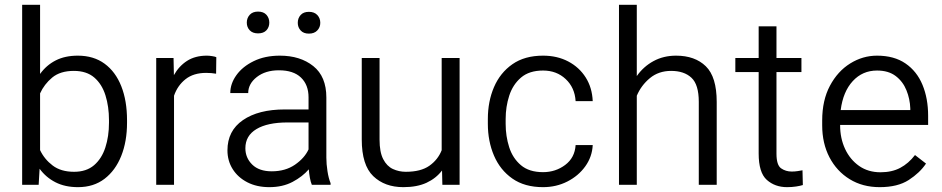

<svg xmlns="http://www.w3.org/2000/svg" viewBox="-20 -770 3925 800"><path d="M509.3 -269V-258.8Q509.3 -180.7 485.1 -120.1Q460.9 -59.6 415.5 -24.9Q370.1 9.8 305.2 9.8Q251 9.8 211.2 -10.5Q171.4 -30.8 145 -66.9L141.1 0H72.3V-750H147V-461.9Q173.3 -498.5 212.2 -518.3Q251 -538.1 304.2 -538.1Q370.1 -538.1 415.8 -504.6Q461.4 -471.2 485.4 -410.6Q509.3 -350.1 509.3 -269ZM434.1 -258.8V-269Q434.1 -326.2 419.4 -372.8Q404.8 -419.4 372.8 -447Q340.8 -474.6 287.6 -474.6Q231 -474.6 197.5 -446.8Q164.1 -418.9 147 -380.9V-144.5Q165 -106.4 199.5 -80.3Q233.9 -54.2 288.6 -54.2Q339.8 -54.2 371.8 -81.5Q403.8 -108.9 418.9 -155.3Q434.1 -201.7 434.1 -258.8Z M881.3 -531.7 880.4 -462.9Q860.4 -466.3 838.9 -466.3Q786.1 -466.3 752.9 -439.9Q719.7 -413.6 705.1 -371.1V0H630.9V-528.3H703.1L704.6 -457Q725.6 -494.6 759.5 -516.4Q793.5 -538.1 841.8 -538.1Q852.1 -538.1 864.3 -536.1Q876.5 -534.2 881.3 -531.7Z M1279.3 0Q1274.4 -11.7 1271.2 -29.1Q1268.1 -46.4 1266.6 -64.5Q1240.7 -34.2 1199.2 -12.2Q1157.7 9.8 1102.5 9.8Q1049.8 9.8 1010.5 -10.5Q971.2 -30.8 949.5 -65.4Q927.7 -100.1 927.7 -143.6Q927.7 -225.1 992.2 -269.5Q1056.6 -314 1167 -314H1265.6V-364.7Q1265.6 -416.5 1234.1 -446.8Q1202.6 -477.1 1142.1 -477.1Q1085.9 -477.1 1050 -449Q1014.2 -420.9 1014.2 -382.3H939.5Q939.5 -421.4 965.1 -457Q990.7 -492.7 1037.4 -515.4Q1084 -538.1 1146 -538.1Q1231 -538.1 1285.4 -494.6Q1339.8 -451.2 1339.8 -363.8V-113.3Q1339.8 -86.4 1344.5 -56.6Q1349.1 -26.9 1357.4 -6.8V0ZM1112.3 -56.2Q1168.9 -56.2 1209 -83.7Q1249 -111.3 1265.6 -147.5V-259.8H1178.2Q1094.7 -259.8 1048.6 -232.2Q1002.4 -204.6 1002.4 -152.3Q1002.4 -112.3 1031 -84.2Q1059.6 -56.2 1112.3 -56.2ZM1008.3 -675.8Q1008.3 -694.8 1020.5 -708.3Q1032.7 -721.7 1055.2 -721.7Q1078.1 -721.7 1090.1 -708.3Q1102.1 -694.8 1102.1 -675.8Q1102.1 -656.7 1090.1 -643.8Q1078.1 -630.9 1055.2 -630.9Q1032.7 -630.9 1020.5 -643.8Q1008.3 -656.7 1008.3 -675.8ZM1220.7 -674.8Q1220.7 -694.3 1232.7 -707.5Q1244.6 -720.7 1267.1 -720.7Q1289.6 -720.7 1302 -707.5Q1314.5 -694.3 1314.5 -674.8Q1314.5 -656.2 1302 -643.1Q1289.6 -629.9 1267.1 -629.9Q1244.6 -629.9 1232.7 -643.1Q1220.7 -656.2 1220.7 -674.8Z M1823.2 0 1821.8 -59.6Q1796.9 -26.9 1757.3 -8.5Q1717.8 9.8 1660.6 9.8Q1583 9.8 1535.2 -36.1Q1487.3 -82 1487.3 -189V-528.3H1561.5V-188Q1561.5 -136.2 1576.7 -106.9Q1591.8 -77.6 1616.9 -65.9Q1642.1 -54.2 1670.9 -54.2Q1733.4 -54.2 1769 -79.3Q1804.7 -104.5 1820.3 -144V-528.3H1895V0Z M2242.7 -52.7Q2294.9 -52.7 2335 -82.8Q2375 -112.8 2378.4 -165.5H2449.7Q2447.3 -116.7 2418.7 -76.9Q2390.1 -37.1 2344 -13.7Q2297.9 9.8 2242.7 9.8Q2166 9.8 2115 -25.9Q2064 -61.5 2038.3 -121.6Q2012.7 -181.6 2012.7 -253.9V-274.4Q2012.7 -347.2 2038.3 -407Q2064 -466.8 2115 -502.4Q2166 -538.1 2242.7 -538.1Q2301.8 -538.1 2347.7 -513.9Q2393.6 -489.7 2420.4 -447.3Q2447.3 -404.8 2449.7 -348.6H2378.4Q2375 -404.8 2337.2 -440.4Q2299.3 -476.1 2242.7 -476.1Q2185.1 -476.1 2150.9 -446.8Q2116.7 -417.5 2101.8 -371.3Q2086.9 -325.2 2086.9 -274.4V-253.9Q2086.9 -202.6 2101.6 -156.7Q2116.2 -110.8 2150.4 -81.8Q2184.6 -52.7 2242.7 -52.7Z M2633.3 -750V-453.1Q2661.1 -492.7 2702.9 -515.4Q2744.6 -538.1 2796.9 -538.1Q2875.5 -538.1 2920.9 -493.9Q2966.3 -449.7 2966.3 -345.2V0H2891.6V-345.7Q2891.6 -417.5 2861.1 -446Q2830.6 -474.6 2776.4 -474.6Q2724.1 -474.6 2687.7 -444.3Q2651.4 -414.1 2633.3 -371.1V0H2559.1V-750Z M3319.3 -528.3V-469.7H3215.3V-129.9Q3215.3 -82 3234.6 -68.6Q3253.9 -55.2 3278.8 -55.2Q3291.5 -55.2 3303.7 -57.1Q3315.9 -59.1 3323.7 -60.5L3325.2 1Q3314.5 4.4 3297.1 7.1Q3279.8 9.8 3259.3 9.8Q3209 9.8 3175 -20.5Q3141.1 -50.8 3141.1 -130.4V-469.7H3043.9V-528.3H3141.1V-660.2H3215.3V-528.3Z M3645.5 9.8Q3574.2 9.8 3520.3 -23.4Q3466.3 -56.6 3436 -114.7Q3405.8 -172.9 3405.8 -247.6V-268.1Q3405.8 -352.1 3438 -412.6Q3470.2 -473.1 3522.5 -505.6Q3574.7 -538.1 3634.3 -538.1Q3705.6 -538.1 3752.9 -505.6Q3800.3 -473.1 3823.7 -416.5Q3847.2 -359.9 3847.2 -287.6V-249.5H3480.5V-247.6Q3480.5 -193.8 3501.2 -149.4Q3522 -105 3559.6 -78.6Q3597.2 -52.2 3648.9 -52.2Q3696.3 -52.2 3731 -70.6Q3765.6 -88.9 3792.5 -124L3838.4 -88.4Q3812.5 -49.8 3766.4 -20Q3720.2 9.8 3645.5 9.8ZM3634.3 -476.1Q3573.7 -476.1 3533.2 -432.1Q3492.7 -388.2 3482.9 -311.5H3772.9V-318.4Q3771.5 -357.9 3756.8 -394Q3742.2 -430.2 3712.2 -453.1Q3682.1 -476.1 3634.3 -476.1Z"/></svg>

Font: Vazirmatn UI FD Light
Style: Regular
Weight: 300
Designer: Saber Rastikerdar
Foundry: Saber Rastikerdar
Version: Version 33.003